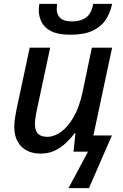

<svg xmlns="http://www.w3.org/2000/svg" viewBox="-20 -786 637 995"><path d="M335 189 436 0H361L371 -95H366Q347 -69 321.5 -45Q296 -21 264 -5.5Q232 10 190 10Q149 10 118.5 -6Q88 -22 71 -53Q54 -84 54 -130Q54 -149 57.5 -173Q61 -197 66 -221L134 -539H240L169 -207Q165 -187 163 -170.5Q161 -154 161 -143Q161 -110 176.5 -93.5Q192 -77 226 -77Q260 -77 295.5 -102Q331 -127 361 -178.5Q391 -230 408 -309L456 -539H561L464 -84H560L441 189ZM345 -606Q284 -606 248 -623Q212 -640 196.5 -669.5Q181 -699 181 -734Q181 -743 182 -752Q183 -761 184 -766H276Q275 -757 274.5 -751Q274 -745 274 -739Q274 -709 293 -692Q312 -675 353 -675Q396 -675 424.5 -694Q453 -713 463 -766H561Q551 -717 526 -681Q501 -645 457 -625.5Q413 -606 345 -606Z"/></svg>

Font: Noto Sans Display Medium
Style: Italic
Weight: 500
Italic angle: -12°
Designer: Monotype Design Team
Foundry: Monotype Imaging Inc.
Version: Version 2.003